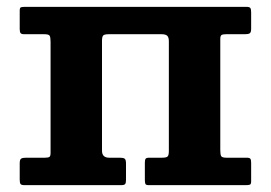

<svg xmlns="http://www.w3.org/2000/svg" viewBox="-20 -540 790 560"><path d="M277.5 -100.5V-420.7Q277.5 -433.7 281.5 -437Q285.5 -440.2 297.5 -440.2H451.5Q463 -440.2 467.7 -435.7Q472.5 -431.2 472.5 -419.7V-99.5Q472.5 -86.5 468.5 -83.3Q464.5 -80 452.5 -80H415Q407 -80 404.8 -77Q402.5 -74 402.5 -65.5V-15.5Q402.5 -7.5 404 -3.8Q405.5 0 413.5 0H697Q705.5 0 709 -1.5Q712.5 -3 712.5 -11V-65Q712.5 -73.5 710.3 -76.8Q708 -80 699.5 -80H640.5Q627.5 -80 625 -84.8Q622.5 -89.5 622.5 -102.5V-426.2Q622.5 -435.7 626.3 -438Q630 -440.2 639.5 -440.2H694.5Q704.5 -440.2 708.5 -443Q712.5 -445.7 712.5 -456.2V-504Q712.5 -513.5 710 -516.8Q707.5 -520 698.5 -520H53Q45 -520 41.2 -518.8Q37.5 -517.5 37.5 -509V-455.2Q37.5 -446.7 40 -443.5Q42.5 -440.2 50.5 -440.2H109.5Q122.5 -440.2 125 -435.5Q127.5 -430.7 127.5 -417.7V-94Q127.5 -84.5 124 -82.3Q120.5 -80 110.5 -80H55.5Q46 -80 41.7 -77.3Q37.5 -74.5 37.5 -64V-16Q37.5 -6.5 40 -3.2Q42.5 0 51.5 0H333.5Q342 0 344.8 -3Q347.5 -6 347.5 -15V-63Q347.5 -74 343.8 -77Q340 -80 330 -80H298.5Q277.5 -80 277.5 -100.5Z"/></svg>

Font: Besley
Style: Regular
Weight: 400
Designer: Owen Earl
Foundry: indestructible type*
Version: Version 4.000